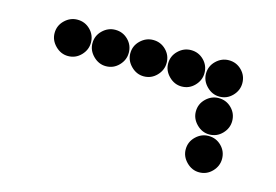

<svg xmlns="http://www.w3.org/2000/svg" viewBox="-53 -495 705 490"><g transform="rotate(15 300.0 -250.0)"><path d="M52 -350Q52 -331 66.5 -316.5Q81 -302 100 -302Q120 -302 134 -316.5Q148 -331 148 -350Q148 -370 134 -384Q120 -398 100 -398Q81 -398 66.5 -384Q52 -370 52 -350ZM152 -350Q152 -331 166.5 -316.5Q181 -302 200 -302Q220 -302 234 -316.5Q248 -331 248 -350Q248 -370 234 -384Q220 -398 200 -398Q181 -398 166.5 -384Q152 -370 152 -350ZM252 -350Q252 -331 266.5 -316.5Q281 -302 300 -302Q320 -302 334 -316.5Q348 -331 348 -350Q348 -370 334 -384Q320 -398 300 -398Q281 -398 266.5 -384Q252 -370 252 -350ZM352 -350Q352 -331 366.5 -316.5Q381 -302 400 -302Q420 -302 434 -316.5Q448 -331 448 -350Q448 -370 434 -384Q420 -398 400 -398Q381 -398 366.5 -384Q352 -370 352 -350ZM452 -350Q452 -331 466.5 -316.5Q481 -302 500 -302Q520 -302 534 -316.5Q548 -331 548 -350Q548 -370 534 -384Q520 -398 500 -398Q481 -398 466.5 -384Q452 -370 452 -350ZM452 -250Q452 -231 466.5 -216.5Q481 -202 500 -202Q520 -202 534 -216.5Q548 -231 548 -250Q548 -270 534 -284Q520 -298 500 -298Q481 -298 466.5 -284Q452 -270 452 -250ZM452 -150Q452 -131 466.5 -116.5Q481 -102 500 -102Q520 -102 534 -116.5Q548 -131 548 -150Q548 -170 534 -184Q520 -198 500 -198Q481 -198 466.5 -184Q452 -170 452 -150Z"/></g></svg>

Font: Matrix Sans Print
Style: Regular
Weight: 400
Designer: Brad Neil
Version: Version 1.100